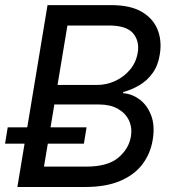

<svg xmlns="http://www.w3.org/2000/svg" viewBox="-27 -748 701 768"><path d="M42.5 0 163.1 -727.5H418Q494.1 -727.5 539.8 -700.9Q585.4 -674.3 603.3 -629.6Q621.1 -585 612.3 -530.8Q605.5 -486.3 583.7 -456.1Q562 -425.8 531.2 -407.5Q500.5 -389.2 465.8 -379.9V-375Q500 -373 530.5 -350.8Q561 -328.6 577.1 -287.8Q593.3 -247.1 584 -189.5Q575.2 -134.8 543.5 -92Q511.7 -49.3 454.6 -24.7Q397.5 0 312 0ZM148.9 -81.5H317.4Q403.8 -81.5 446.3 -117.4Q488.8 -153.3 496.6 -202.1Q502.4 -238.3 488.5 -267.1Q474.6 -295.9 444.1 -313Q413.6 -330.1 368.7 -330.1H190.4ZM203.1 -408.2H360.8Q399.4 -408.2 434.1 -424.3Q468.8 -440.4 493.2 -469.5Q517.6 -498.5 523.9 -537.6Q531.7 -583 505.6 -614.5Q479.5 -646 408.2 -646H242.7ZM-6.8 -173.3 3.9 -238.8H319.3L308.6 -173.3Z"/></svg>

Font: Inter
Style: Italic
Weight: 400
Italic angle: -9.3988°
Designer: Rasmus Andersson
Foundry: rsms
Version: Version 4.001;git-66647c0bb